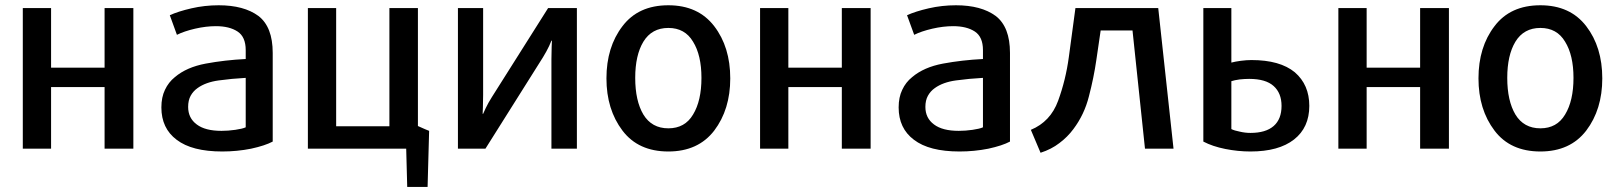

<svg xmlns="http://www.w3.org/2000/svg" viewBox="-20 -570 6209 736"><path d="M491.2 0Q491.2 -134.8 491.2 -539.1Q463.9 -539.1 380.9 -539.1Q380.9 -482.4 380.9 -310.5Q330.1 -310.5 175.8 -310.5Q175.8 -368.2 175.8 -539.1Q148.4 -539.1 67.4 -539.1Q67.4 -404.3 67.4 0Q94.7 0 175.8 0Q175.8 -58.6 175.8 -236.3Q227.5 -236.3 380.9 -236.3Q380.9 -176.8 380.9 0Q408.2 0 491.2 0Z M1025.4 -27.3Q1025.4 -112.3 1025.4 -367.2Q1025.4 -466.8 970.7 -508.8Q915 -549.8 818.4 -549.8Q764.6 -549.8 713.9 -538.1Q663.1 -526.4 630.9 -511.7Q639.6 -487.3 658.2 -436.5Q685.5 -450.2 727.5 -460Q769.5 -469.7 807.6 -469.7Q859.4 -469.7 890.6 -449.2Q921.9 -428.7 921.9 -377.9Q921.9 -366.2 921.9 -343.8Q841.8 -339.8 768.6 -326.2Q695.3 -312.5 650.4 -274.4Q626 -254.9 612.3 -225.6Q598.6 -197.3 598.6 -158.2Q598.6 -78.1 657.2 -34.2Q715.8 10.7 832 10.7Q888.7 10.7 942.4 0Q996.1 -11.7 1025.4 -27.3ZM921.9 -82Q909.2 -76.2 881.8 -72.3Q854.5 -68.4 829.1 -68.4Q766.6 -68.4 734.4 -92.8Q701.2 -117.2 701.2 -160.2Q701.2 -185.5 710.9 -203.1Q720.7 -220.7 737.3 -232.4Q768.6 -254.9 818.4 -261.7Q868.2 -268.6 921.9 -271.5Q921.9 -208 921.9 -82Z M1625 -68.4Q1614.3 -72.3 1582 -86.9Q1582 -200.2 1582 -539.1Q1554.7 -539.1 1472.7 -539.1Q1472.7 -425.8 1472.7 -85.9Q1421.9 -85.9 1268.6 -85.9Q1268.6 -199.2 1268.6 -539.1Q1241.2 -539.1 1160.2 -539.1Q1160.2 -404.3 1160.2 0Q1253.9 0 1537.1 0Q1538.1 36.1 1541 146.5Q1560.5 146.5 1619.1 146.5Q1620.1 92.8 1625 -68.4Z M2191.4 0Q2191.4 -134.8 2191.4 -539.1Q2163.1 -539.1 2081.1 -539.1Q2027.3 -453.1 1865.2 -197.3Q1851.6 -175.8 1841.8 -155.3Q1832 -133.8 1832 -133.8Q1831.1 -133.8 1830.1 -133.8Q1830.1 -133.8 1831.1 -157.2Q1832 -181.6 1832 -206.1Q1832 -317.4 1832 -539.1Q1807.6 -539.1 1735.4 -539.1Q1735.4 -404.3 1735.4 0Q1761.7 0 1840.8 0Q1896.5 -87.9 2061.5 -350.6Q2075.2 -373 2085 -393.6Q2093.8 -414.1 2093.8 -414.1Q2094.7 -414.1 2095.7 -414.1Q2095.7 -414.1 2094.7 -390.6Q2093.8 -368.2 2093.8 -342.8Q2093.8 -228.5 2093.8 0Q2118.2 0 2191.4 0Z M2779.3 -269.5Q2779.3 -389.6 2717.8 -469.7Q2656.2 -549.8 2542 -549.8Q2426.8 -549.8 2366.2 -469.7Q2304.7 -389.6 2304.7 -269.5Q2304.7 -150.4 2366.2 -69.3Q2426.8 10.7 2542 10.7Q2656.2 10.7 2717.8 -69.3Q2779.3 -150.4 2779.3 -269.5ZM2668.9 -271.5Q2668.9 -183.6 2636.7 -130.9Q2605.5 -78.1 2542 -78.1Q2478.5 -78.1 2446.3 -130.9Q2415 -183.6 2415 -271.5Q2415 -358.4 2446.3 -410.2Q2478.5 -462.9 2542 -462.9Q2605.5 -462.9 2636.7 -410.2Q2668.9 -358.4 2668.9 -271.5Z M3317.4 0Q3317.4 -134.8 3317.4 -539.1Q3290 -539.1 3207 -539.1Q3207 -482.4 3207 -310.5Q3156.2 -310.5 3002 -310.5Q3002 -368.2 3002 -539.1Q2974.6 -539.1 2893.6 -539.1Q2893.6 -404.3 2893.6 0Q2920.9 0 3002 0Q3002 -58.6 3002 -236.3Q3053.7 -236.3 3207 -236.3Q3207 -176.8 3207 0Q3234.4 0 3317.4 0Z M3851.6 -27.3Q3851.6 -112.3 3851.6 -367.2Q3851.6 -466.8 3796.9 -508.8Q3741.2 -549.8 3644.5 -549.8Q3590.8 -549.8 3540 -538.1Q3489.3 -526.4 3457 -511.7Q3465.8 -487.3 3484.4 -436.5Q3511.7 -450.2 3553.7 -460Q3595.7 -469.7 3633.8 -469.7Q3685.5 -469.7 3716.8 -449.2Q3748 -428.7 3748 -377.9Q3748 -366.2 3748 -343.8Q3668 -339.8 3594.7 -326.2Q3521.5 -312.5 3476.6 -274.4Q3452.1 -254.9 3438.5 -225.6Q3424.8 -197.3 3424.8 -158.2Q3424.8 -78.1 3483.4 -34.2Q3542 10.7 3658.2 10.7Q3714.8 10.7 3768.6 0Q3822.3 -11.7 3851.6 -27.3ZM3748 -82Q3735.4 -76.2 3708 -72.3Q3680.7 -68.4 3655.3 -68.4Q3592.8 -68.4 3560.5 -92.8Q3527.3 -117.2 3527.3 -160.2Q3527.3 -185.5 3537.1 -203.1Q3546.9 -220.7 3563.5 -232.4Q3594.7 -254.9 3644.5 -261.7Q3694.3 -268.6 3748 -271.5Q3748 -208 3748 -82Z M4478.5 0Q4463.9 -134.8 4419.9 -539.1Q4340.8 -539.1 4102.5 -539.1Q4096.7 -492.2 4077.1 -350.6Q4065.4 -263.7 4036.1 -183.6Q4006.8 -103.5 3931.6 -72.3Q3944.3 -43 3968.8 15.6Q4010.7 2 4041 -21.5Q4072.3 -44.9 4094.7 -75.2Q4136.7 -130.9 4154.3 -201.2Q4172.9 -272.5 4182.6 -339.8Q4188.5 -377.9 4199.2 -453.1Q4229.5 -453.1 4321.3 -453.1Q4333 -339.8 4369.1 0Q4396.5 0 4478.5 0Z M4999 -164.1Q4999 -245.1 4943.4 -293Q4886.7 -339.8 4777.3 -339.8Q4758.8 -339.8 4736.3 -336.9Q4714.8 -334 4700.2 -330.1Q4700.2 -399.4 4700.2 -539.1Q4673.8 -539.1 4592.8 -539.1Q4592.8 -411.1 4592.8 -27.3Q4627.9 -8.8 4676.8 1Q4725.6 10.7 4773.4 10.7Q4881.8 10.7 4940.4 -35.2Q4999 -81.1 4999 -164.1ZM4892.6 -164.1Q4892.6 -113.3 4862.3 -86.9Q4832 -60.5 4773.4 -60.5Q4752.9 -60.5 4732.4 -65.4Q4711.9 -69.3 4700.2 -75.2Q4700.2 -136.7 4700.2 -258.8Q4711.9 -262.7 4732.4 -265.6Q4752 -267.6 4768.6 -267.6Q4832 -267.6 4862.3 -240.2Q4892.6 -212.9 4892.6 -164.1Z M5534.2 0Q5534.2 -134.8 5534.2 -539.1Q5506.8 -539.1 5423.8 -539.1Q5423.8 -482.4 5423.8 -310.5Q5373 -310.5 5218.8 -310.5Q5218.8 -368.2 5218.8 -539.1Q5191.4 -539.1 5110.4 -539.1Q5110.4 -404.3 5110.4 0Q5137.7 0 5218.8 0Q5218.8 -58.6 5218.8 -236.3Q5270.5 -236.3 5423.8 -236.3Q5423.8 -176.8 5423.8 0Q5451.2 0 5534.2 0Z M6122.1 -269.5Q6122.1 -389.6 6060.5 -469.7Q5999 -549.8 5884.8 -549.8Q5769.5 -549.8 5709 -469.7Q5647.5 -389.6 5647.5 -269.5Q5647.5 -150.4 5709 -69.3Q5769.5 10.7 5884.8 10.7Q5999 10.7 6060.5 -69.3Q6122.1 -150.4 6122.1 -269.5ZM6011.7 -271.5Q6011.7 -183.6 5979.5 -130.9Q5948.2 -78.1 5884.8 -78.1Q5821.3 -78.1 5789.1 -130.9Q5757.8 -183.6 5757.8 -271.5Q5757.8 -358.4 5789.1 -410.2Q5821.3 -462.9 5884.8 -462.9Q5948.2 -462.9 5979.5 -410.2Q6011.7 -358.4 6011.7 -271.5Z"/></svg>

Font: DaxlinePro-Medium
Style: Medium
Weight: 400
Designer: Hans Reichel
Version: Version 7.502; 2006